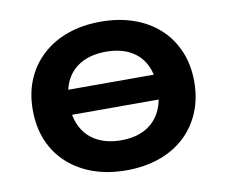

<svg xmlns="http://www.w3.org/2000/svg" viewBox="-79 -815 1094 925"><g transform="rotate(-10 468.0 -352.5)"><path d="M179 -298V-420H763V-298ZM468 11Q379 11 307 -14.5Q235 -40 182.5 -87.5Q130 -135 101.5 -202Q73 -269 73 -353Q73 -436 101.5 -502.5Q130 -569 182.5 -617Q235 -665 307.5 -690.5Q380 -716 468 -716Q557 -716 629.5 -690.5Q702 -665 754 -617.5Q806 -570 834.5 -503Q863 -436 863 -354Q863 -271 834.5 -203.5Q806 -136 754 -88Q702 -40 629.5 -14.5Q557 11 468 11ZM468 -136Q536 -136 584 -161.5Q632 -187 658 -236Q684 -285 684 -353Q684 -422 658.5 -470.5Q633 -519 584.5 -544Q536 -569 468 -569Q401 -569 352 -544Q303 -519 277 -470.5Q251 -422 251 -352Q251 -284 277 -235.5Q303 -187 352 -161.5Q401 -136 468 -136Z"/></g></svg>

Font: Nunito Sans 7pt SemiExpanded ExtraBold
Style: Regular
Weight: 800
Width: 6
Designer: Vernon Adams
Foundry: Vernon Adams
Version: Version 3.101;gftools[0.9.27]